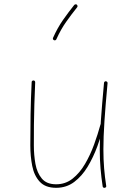

<svg xmlns="http://www.w3.org/2000/svg" viewBox="-20 -875 629 903"><path d="M485.8 -483.4Q486.3 -487.8 483.9 -490Q481.4 -492.2 478.5 -492.7Q475.1 -493.2 472.4 -491.2Q469.7 -489.3 469.2 -485.4Q459.5 -380.9 454.3 -305.9Q449.2 -231 449.2 -172.4Q449.2 -123.5 452.9 -81.8Q456.5 -40 462.9 2Q463.4 5.9 466.6 7.3Q469.7 8.8 473.1 8.3Q476.1 7.3 478.3 5.1Q480.5 2.9 479.5 -1Q473.1 -42.5 469.7 -83.3Q466.3 -124 466.3 -172.4Q466.3 -230.5 471.2 -304.7Q476.1 -378.9 485.8 -483.4ZM469.2 -284.7Q470.2 -288.6 468.8 -291.7Q467.3 -294.9 462.9 -295.9Q459.5 -296.9 456.5 -294.7Q453.6 -292.5 452.6 -289.6Q440.4 -244.6 422.6 -195.6Q404.8 -146.5 379.9 -104Q355 -61.5 321.5 -34.9Q288.1 -8.3 244.1 -8.3Q199.2 -8.3 176.8 -35.2Q154.3 -62 146.7 -104Q139.2 -146 139.2 -190.9Q139.2 -240.7 139.6 -288.1Q140.1 -335.4 141.6 -384.5Q143.1 -433.6 145.5 -487.8Q145.5 -491.7 143.3 -494.1Q141.1 -496.6 137.2 -496.6Q133.8 -496.6 131.3 -494.4Q128.9 -492.2 128.9 -488.8Q125 -407.7 123.8 -336.4Q122.6 -265.1 122.6 -190.9Q122.6 -140.1 131.6 -94.5Q140.6 -48.8 167 -20.3Q193.4 8.3 244.1 8.3Q292.5 8.3 329.1 -19.3Q365.7 -46.9 392.3 -91.1Q418.9 -135.3 437.7 -186.5Q456.5 -237.8 469.2 -284.7ZM341.3 -853Q338.9 -855.5 335.2 -854.7Q331.5 -854 329.1 -851.6Q301.8 -817.4 276.4 -781.2Q251 -745.1 229.5 -697.3Q228 -693.8 229.2 -690.7Q230.5 -687.5 233.9 -686Q237.3 -684.6 240.5 -685.8Q243.7 -687 245.1 -690.4Q266.1 -736.8 290.8 -771.7Q315.4 -806.6 342.8 -840.8Q345.2 -843.3 344.5 -847.2Q343.8 -851.1 341.3 -853Z"/></svg>

Font: Mikhak VF
Style: Regular
Weight: 100
Designer: Amin Abedi
Version: Version 3.001